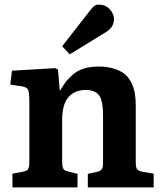

<svg xmlns="http://www.w3.org/2000/svg" viewBox="-20 -817 708 837"><path d="M284.2 -580.1 251 -615.2 370.1 -768.1Q382.8 -784.7 390.9 -790.8Q398.9 -796.9 409.2 -796.9Q440.4 -796.9 458.7 -776.4Q477.1 -755.9 477.1 -733.9Q477.1 -698.2 439.9 -675.8ZM34.2 0V-60.1L82 -68.8Q91.3 -70.8 96.9 -74.2Q102.5 -77.6 104.7 -85Q106.9 -92.3 107.4 -98.1Q107.9 -104 107.9 -117.2V-378.9Q107.9 -414.1 102.3 -425.8Q96.7 -437.5 74.2 -440.9L24.9 -448.2L32.2 -508.8L221.2 -520L232.9 -513.2L240.2 -423.8H243.2Q255.4 -445.3 266.8 -460.2Q278.3 -475.1 297.9 -492.2Q317.4 -509.3 345.5 -518.1Q373.5 -526.9 409.2 -526.9Q448.2 -526.9 477.5 -517.6Q506.8 -508.3 524.7 -493.2Q542.5 -478 553.2 -455.3Q564 -432.6 567.9 -409.2Q571.8 -385.7 571.8 -356V-108.9Q571.8 -87.9 577.4 -79.6Q583 -71.3 603 -67.9L649.9 -60.1V0H362.8V-59.1L398.9 -66.9Q418 -70.3 423.6 -78.9Q429.2 -87.4 429.2 -108.9V-309.1Q429.2 -332.5 427.7 -348.6Q426.3 -364.7 421.9 -380.1Q417.5 -395.5 409.4 -404.5Q401.4 -413.6 387.5 -419.2Q373.5 -424.8 354 -424.8Q304.7 -424.8 277.8 -392.8Q251 -360.8 251 -294.9V-112.8Q251 -90.8 255.6 -82Q260.3 -73.2 275.9 -69.8L317.9 -59.1V0Z"/></svg>

Font: Literata Book
Style: Bold
Weight: 700
Designer: Latin by Veronika Burian and Jose Scaglione. Greek by Irene Vlachou. Cyrillic by Vera Evstafieva
Foundry: TypeTogether
Version: Version 2.003;PS 002.003;hotconv 1.0.88;makeotf.lib2.5.64775